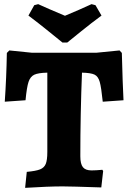

<svg xmlns="http://www.w3.org/2000/svg" viewBox="-20 -898 619 925"><path d="M109 -70Q153 -74 173 -82Q193 -90 200.5 -108.5Q208 -127 208 -166V-548Q164 -547 145 -538Q126 -529 117.5 -503.5Q109 -478 103 -415L3 -408Q11 -525 13 -643L25 -655L133 -644H445L556 -655L567 -643Q571 -488 575 -415L475 -408Q468 -477 460.5 -503.5Q453 -530 435.5 -538.5Q418 -547 375 -548Q367 -348 367 -145Q367 -108 379.5 -92.5Q392 -77 421 -77Q442 -77 473 -80L477 -74L468 5Q321 0 282 0Q213 0 101 7ZM117 -823 145 -873 164 -878Q205 -859 293 -822Q365 -852 421 -878L440 -873L469 -823Q420 -787 369.5 -746Q319 -705 304 -693H281Q266 -705 215.5 -746Q165 -787 117 -823Z"/></svg>

Font: Alegreya ExtraBold
Style: Regular
Weight: 800
Designer: Juan Pablo del Peral
Foundry: Huerta Tipografica
Version: Version 2.007; ttfautohint (v1.6)